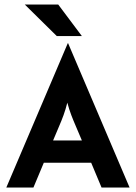

<svg xmlns="http://www.w3.org/2000/svg" viewBox="-20 -841 609 861"><path d="M234.7 -679.2H347.2L241 -820.8H91ZM8.3 0H129.9L176.4 -111.1H388.9L435.4 0H561.1L285.4 -647.2H284ZM218.1 -211.1 245.1 -275C259.7 -309 271.5 -338.9 281.9 -380.6C293.1 -338.2 305.6 -309 320.1 -275L347.2 -211.1Z"/></svg>

Font: Afacad
Style: Bold
Weight: 700
Designer: Kristian Moeller
Foundry: Dicotype
Version: Version 1.000